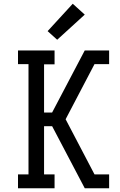

<svg xmlns="http://www.w3.org/2000/svg" viewBox="-20 -1004 640 1024"><path d="M76 0V-74H132V-662H76V-735H271V-661H215V-404H258L432 -735H562V-662H484L330 -368L484 -74H562V0H432L258 -331H215V-74H271V0ZM285 -792 234 -838 368 -984 432 -926Z"/></svg>

Font: Iosevka Curly Slab Extended
Style: Regular
Weight: 400
Width: 7
Monospace: yes
Designer: Belleve Invis
Foundry: Belleve Invis
Version: Version 11.1.0; ttfautohint (v1.8.3)